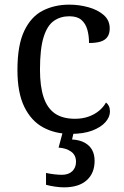

<svg xmlns="http://www.w3.org/2000/svg" viewBox="-20 -566 532 826"><path d="M283 10Q217 10 165.5 -18Q114 -46 84.5 -106.5Q55 -167 55 -265Q55 -372 84.5 -433.5Q114 -495 164.5 -520.5Q215 -546 278 -546Q320 -546 360 -535Q400 -524 426 -501.5Q452 -479 452 -444Q452 -421 442 -407Q432 -393 412.5 -387Q393 -381 363 -381Q363 -413 355.5 -439Q348 -465 330 -480.5Q312 -496 278 -496Q240 -496 211.5 -476Q183 -456 167.5 -406Q152 -356 152 -266Q152 -195 167.5 -148Q183 -101 216 -78Q249 -55 303 -55Q334 -55 360 -64Q386 -73 405.5 -89Q425 -105 436 -125Q444 -119 448.5 -109.5Q453 -100 453 -86Q453 -63 434 -41Q415 -19 377.5 -4.5Q340 10 283 10ZM255 240Q239 240 217.5 237Q196 234 178 229V178Q196 182 214.5 184Q233 186 246 186Q275 186 291 170.5Q307 155 307 130Q307 101 285.5 86Q264 71 232 69L253 -9H300L290 34Q323 36 344.5 48Q366 60 376.5 79.5Q387 99 387 126Q387 179 353 209.5Q319 240 255 240Z"/></svg>

Font: Noto Serif Bengali
Style: Regular
Weight: 400
Designer: Juan Bruce, Universal Thirst, Indian Type Foundry and the Monotype Design Team.
Foundry: Monotype Imaging Inc.
Version: Version 2.003